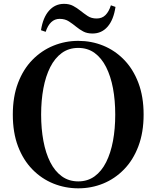

<svg xmlns="http://www.w3.org/2000/svg" viewBox="-20 -975 825 1013"><path d="M196.3 -815.6Q206.5 -882.2 238.4 -918.4Q270.4 -954.7 317.8 -954.7Q345.6 -954.7 365.9 -943.9Q386.1 -933.1 403.6 -919Q422.3 -904.2 442.1 -890.8Q461.9 -877.4 489.8 -877.4Q518.8 -877.4 536.8 -895.8Q554.8 -914.1 565.1 -947L589.3 -938.5Q579.5 -871.2 548.1 -834.7Q516.6 -798.2 468.2 -798.2Q439.4 -798.2 419.4 -808.9Q399.4 -819.6 382.7 -833.4Q364.7 -848.2 344 -861.8Q323.4 -875.5 294.5 -875.5Q268.9 -875.5 250.4 -858.1Q231.9 -840.8 220.9 -807.1ZM392.9 18.6Q324.2 18.6 261.8 -6.5Q199.5 -31.6 151.1 -81Q102.7 -130.4 75.1 -202.8Q47.6 -275.2 47.6 -370.5Q47.6 -464.8 75.1 -537.3Q102.7 -609.9 151.1 -659.3Q199.5 -708.6 261.8 -734Q324.2 -759.4 392.9 -759.4Q462.5 -759.4 524.4 -734.3Q586.3 -709.2 634.4 -659.8Q682.6 -610.4 710.1 -537.9Q737.7 -465.3 737.7 -370.5Q737.7 -276.2 710.1 -203.4Q682.6 -130.6 634.4 -81.3Q586.3 -31.9 524.4 -6.6Q462.5 18.6 392.9 18.6ZM392.9 -18Q442.6 -18 479.3 -44.8Q515.9 -71.5 540 -119.4Q564.1 -167.3 576.1 -231.5Q588 -295.6 588 -370.5Q588 -445.3 576.1 -509.2Q564.1 -573 540 -620.8Q515.9 -668.7 479.3 -695.5Q442.6 -722.2 392.9 -722.2Q343.1 -722.2 306.2 -695.5Q269.3 -668.7 245.1 -620.8Q220.9 -573 209 -509.2Q197 -445.3 197 -370.5Q197 -295.6 209 -231.5Q220.9 -167.3 245.1 -119.4Q269.3 -71.5 306.2 -44.8Q343.1 -18 392.9 -18Z"/></svg>

Font: Noto Serif SC
Style: Regular
Weight: 200
Designer: Ryoko NISHIZUKA 西塚涼子 (kana & ideographs); Frank Grießhammer (Latin, Greek & Cyrillic); Wenlong ZHANG 张文龙 (bopomofo); San
Foundry: Adobe
Version: Version 2.001;hotconv 1.1.0;makeotfexe 2.6.0